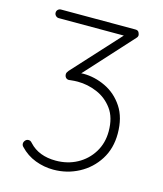

<svg xmlns="http://www.w3.org/2000/svg" viewBox="-107 -775 733 864"><g transform="rotate(15 259.5 -342.5)"><path d="M81 -90Q85 -90 89 -88.5Q93 -87 99 -80Q121 -56 152 -44Q183 -32 222 -32Q277 -32 321.5 -56Q366 -80 392.5 -123Q419 -166 419 -221Q419 -285 390 -324.5Q361 -364 317 -382.5Q273 -401 227 -401Q220 -401 211 -400.5Q202 -400 194.5 -399Q187 -398 186 -398Q177 -398 171.5 -404Q166 -410 166 -420Q166 -424 168 -428Q170 -432 174 -437L386 -669L392 -655H70Q62 -655 56 -661Q50 -667 50 -675Q50 -684 56 -689.5Q62 -695 70 -695H416Q429 -695 433 -686.5Q437 -678 437 -674Q437 -670 435.5 -666.5Q434 -663 430 -659L219 -427L199 -433Q199 -436 215.5 -439Q232 -442 242 -442Q295 -442 345.5 -418Q396 -394 428.5 -345Q461 -296 461 -221Q461 -152 428 -100Q395 -48 340.5 -19Q286 10 222 10Q179 10 138 -5.5Q97 -21 66 -54Q63 -57 61.5 -60.5Q60 -64 60 -68Q60 -76 66 -83Q72 -90 81 -90Z"/></g></svg>

Font: Quicksand Light Light
Style: Regular
Weight: 300
Version: Version 3.006